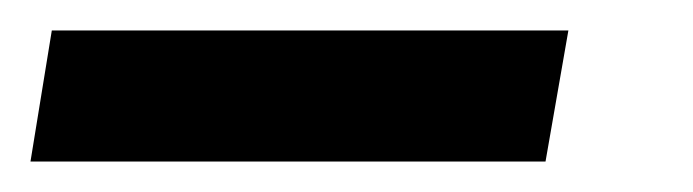

<svg xmlns="http://www.w3.org/2000/svg" viewBox="-96 -17 455 126"><path d="M-76 89H262L277 3H-62Z"/></svg>

Font: Uncut Sans Medium
Style: Italic
Weight: 500
Italic angle: -10°
Designer: Kasper Nordkvist
Foundry: Uncut Type
Version: Version 1.111;FEAKit 1.0